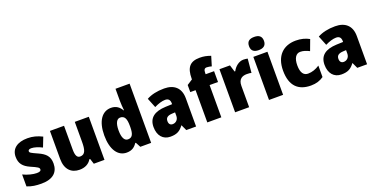

<svg xmlns="http://www.w3.org/2000/svg" viewBox="-26 -1541 4512 2316"><g transform="rotate(-20 2230.5 -383.0)"><path d="M439 -170C439 -263 393 -306 307 -345C223 -383 208 -390 208 -410C208 -426 223 -434 250 -434C285 -434 339 -417 385 -393L433 -516C370 -547 313 -563 246 -563C117 -563 36 -506 36 -400C36 -314 77 -266 160 -229C247 -191 265 -180 265 -158C265 -138 248 -129 210 -129C165 -129 96 -145 37 -174V-21C96 3 151 10 221 10C371 10 439 -60 439 -170Z M1031 -553H851V-300C851 -197 837 -138 770 -138C729 -138 713 -176 713 -249V-553H532V-193C532 -56 606 10 710 10C775 10 830 -14 862 -69H872L894 0H1031Z M1314 10C1382 10 1419 -19 1449 -64H1457L1491 0H1630V-760H1449V-603C1449 -566 1453 -518 1457 -482H1452C1423 -532 1382 -563 1317 -563C1204 -563 1129 -461 1129 -277C1129 -93 1203 10 1314 10ZM1383 -135C1340 -135 1312 -179 1312 -276C1312 -370 1340 -415 1382 -415C1440 -415 1459 -370 1459 -282V-261C1458 -174 1438 -135 1383 -135Z M2000 -563C1909 -563 1834 -546 1774 -513L1824 -389C1876 -415 1925 -430 1965 -430C2004 -430 2027 -410 2027 -362V-352L1942 -349C1799 -343 1722 -287 1722 -169C1722 -59 1781 10 1876 10C1960 10 2001 -15 2044 -73H2047L2081 0H2207V-363C2207 -494 2129 -563 2000 -563ZM1989 -245 2027 -247V-202C2027 -155 1994 -123 1953 -123C1923 -123 1904 -141 1904 -179C1904 -220 1928 -242 1989 -245Z M2639 -414V-553H2531V-570C2531 -610 2543 -627 2570 -627C2593 -627 2614 -622 2633 -617L2670 -739C2620 -757 2582 -765 2530 -765C2406 -765 2354 -704 2354 -560V-551L2283 -505V-414H2351V0H2531V-414Z M3018 -563C2958 -563 2905 -516 2879 -465H2870L2843 -553H2708V0H2888V-274C2888 -364 2943 -385 2997 -385C3026 -385 3043 -383 3056 -379L3072 -557C3057 -560 3036 -563 3018 -563Z M3234 -776C3176 -776 3138 -755 3138 -691C3138 -629 3177 -607 3234 -607C3289 -607 3330 -629 3330 -691C3330 -755 3290 -776 3234 -776ZM3324 -553H3143V0H3324Z M3680 10C3748 10 3800 -8 3844 -39V-186C3798 -155 3747 -137 3696 -137C3641 -137 3606 -178 3606 -275C3606 -369 3641 -417 3694 -417C3733 -417 3768 -405 3810 -384L3861 -521C3812 -548 3756 -563 3690 -563C3526 -563 3423 -460 3423 -274C3423 -77 3519 10 3680 10Z M4195 -563C4104 -563 4029 -546 3969 -513L4019 -389C4071 -415 4120 -430 4160 -430C4199 -430 4222 -410 4222 -362V-352L4137 -349C3994 -343 3917 -287 3917 -169C3917 -59 3976 10 4071 10C4155 10 4196 -15 4239 -73H4242L4276 0H4402V-363C4402 -494 4324 -563 4195 -563ZM4184 -245 4222 -247V-202C4222 -155 4189 -123 4148 -123C4118 -123 4099 -141 4099 -179C4099 -220 4123 -242 4184 -245Z"/></g></svg>

Font: Noto Sans Sinhala SemiCondensed Black
Style: Regular
Weight: 900
Width: 4
Designer: Jelle Bosma - Monotype Design Team
Foundry: Monotype Imaging Inc.
Version: Version 2.006